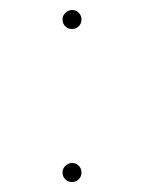

<svg xmlns="http://www.w3.org/2000/svg" viewBox="-20 -361 288 384"><path d="M105 -16Q105 -24 111 -29.5Q117 -35 124 -35Q132 -35 137.5 -29.5Q143 -24 143 -16Q143 -8 137.5 -2.5Q132 3 124 3Q116 3 110.5 -2.5Q105 -8 105 -16ZM105 -322Q105 -330 111 -335.5Q117 -341 124 -341Q132 -341 137.5 -335.5Q143 -330 143 -322Q143 -314 137.5 -308.5Q132 -303 124 -303Q116 -303 110.5 -308.5Q105 -314 105 -322Z"/></svg>

Font: Ysabeau Hairline
Style: Regular
Weight: 100
Designer: Christian Thalmann (Catharsis Fonts)
Version: Version 0.003